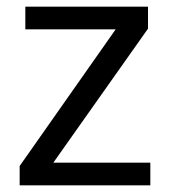

<svg xmlns="http://www.w3.org/2000/svg" viewBox="-20 -556 510 576"><path d="M431 0H39V-58L327 -468H56V-536H424V-470L140 -68H431Z"/></svg>

Font: hexusinhala05
Style: Book
Weight: 400
Designer: Jelle Bosma - Monotype Design Team
Foundry: Monotype Imaging Inc.
Version: Version 2.003